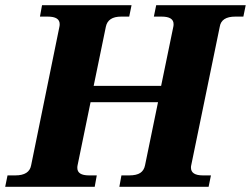

<svg xmlns="http://www.w3.org/2000/svg" viewBox="-47 -720 967 740"><path d="M900 -700 891 -656H860Q806 -656 800 -617L690 -83Q689 -80 689 -74Q689 -44 735 -44H766L757 0H413L421 -44H451Q479 -44 493.5 -53.5Q508 -63 512 -83L562 -326H302L252 -83Q251 -79 251 -73Q251 -44 296 -44H326L318 0H-27L-18 -44H12Q66 -44 73 -83L182 -617Q183 -621 183 -627Q183 -656 137 -656H107L115 -700H460L451 -656H420Q369 -656 361 -617L314 -389H574L621 -617Q622 -621 622 -627Q622 -656 576 -656H546L555 -700Z"/></svg>

Font: Taviraj
Style: Bold Italic
Weight: 700
Italic angle: -12°
Designer: Katatrad Team
Foundry: CadsonDemak
Version: Version 1.001